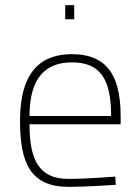

<svg xmlns="http://www.w3.org/2000/svg" viewBox="-20 -720 542 748"><path d="M269 -645V-700H234V-645ZM95 -268C95 -420 160 -477 260 -477C364 -477 413 -421 413 -268H95ZM247 -23C131 -23 95 -98 95 -236H450V-269C450 -442 383 -509 260 -509C146 -509 58 -448 58 -250C58 -87 97 7 246 8C319 8 431 0 431 0L429 -32C429 -32 317 -23 247 -23Z"/></svg>

Font: RazerF5 Thin
Style: Regular
Weight: 250
Foundry: Razer Inc.
Version: Version 2